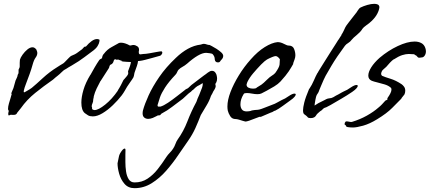

<svg xmlns="http://www.w3.org/2000/svg" viewBox="-20 -609 2245 1003"><path d="M27 -6Q23 -6 23 -13Q23 -19 25 -26Q27 -33 25 -31Q22 -33 22 -41Q22 -52 26.5 -68Q31 -84 35.5 -98Q40 -112 40 -114Q42 -118 40 -119Q38 -120 41 -127Q52 -150 56 -169.5Q60 -189 69 -205V-206Q71 -208 71.5 -213.5Q72 -219 76 -225V-224Q77 -226 77 -234Q77 -242 77 -245Q81 -254 82 -256Q83 -258 83 -262Q83 -276 83 -281Q83 -286 84 -296V-297Q87 -308 98 -323.5Q109 -339 123 -350.5Q137 -362 150 -362Q161 -362 170 -350Q175 -338 175 -333Q175 -320 166 -308Q157 -296 150 -270Q144 -248 134.5 -221.5Q125 -195 116 -172Q107 -149 104.5 -136Q102 -123 110 -128Q110 -128 118 -132.5Q126 -137 135 -142.5Q144 -148 146 -150Q169 -169 203.5 -201Q238 -233 280 -259Q283 -261 294 -268Q305 -275 309 -277Q312 -278 321 -287.5Q330 -297 339.5 -306.5Q349 -316 352 -317Q364 -322 371 -325.5Q378 -329 386 -335Q394 -341 409 -352L420 -364Q424 -366 426.5 -365.5Q429 -365 429 -366Q444 -384 459 -394.5Q474 -405 487 -405Q493 -405 499 -402L500 -400Q500 -400 499 -391Q498 -382 489.5 -368Q481 -354 458 -338Q445 -329 420.5 -310Q396 -291 355 -267Q347 -263 338.5 -257.5Q330 -252 322 -247H321Q313 -243 302 -232Q291 -221 282 -214Q276 -210 269.5 -204Q263 -198 257 -193Q208 -159 164 -123.5Q120 -88 89 -44Q85 -38 77 -29Q69 -20 67 -15Q62 -8 47.5 -9Q33 -10 32 -8Q28 -6 27 -6Z M465 -1Q449 -1 440 -6.5Q431 -12 423 -18Q405 -33 405 -73Q405 -102 416 -139.5Q427 -177 452 -218V-217Q463 -237 474.5 -257Q486 -277 499 -296Q503 -300 507 -301.5Q511 -303 513 -305Q513 -309 515.5 -316.5Q518 -324 522 -327Q540 -351 563 -363Q586 -375 599 -383H598Q604 -386 612 -386Q632 -386 659 -371Q663 -371 667.5 -372.5Q672 -374 677 -374Q687 -374 697.5 -367Q708 -360 706 -345Q705 -342 705 -340Q705 -338 705 -336Q705 -325 713 -325Q717 -325 721 -326Q725 -327 729 -327Q740 -327 760 -330.5Q780 -334 798.5 -337.5Q817 -341 824 -341Q828 -338 828 -334Q828 -330 824.5 -325Q821 -320 817 -318Q817 -318 804.5 -314.5Q792 -311 774 -306Q756 -301 738.5 -296.5Q721 -292 711 -291L701 -290Q700 -278 695 -264Q690 -250 684 -233Q682 -228 681 -220.5Q680 -213 677 -205Q670 -193 661 -181Q652 -169 644 -156Q638 -146 631.5 -134.5Q625 -123 616 -111Q596 -85 569.5 -59.5Q543 -34 515.5 -17.5Q488 -1 465 -1ZM474 -34Q494 -34 529.5 -62.5Q565 -91 596 -136H595Q603 -148 611.5 -164Q620 -180 625 -191Q625 -191 630.5 -197Q636 -203 642 -210.5Q648 -218 649 -222Q650 -224 650 -227Q650 -229 649.5 -230.5Q649 -232 649 -236V-237Q655 -252 659 -264Q663 -276 664 -285Q657 -285 642 -286Q627 -287 617.5 -288Q608 -289 617 -289H620Q620 -290 611 -293Q602 -296 597 -298Q594 -297 591 -297Q586 -297 583.5 -299Q581 -301 578 -298Q574 -294 573 -288Q572 -282 565 -275L564 -274Q564 -275 559 -272Q554 -269 555 -269L554 -267Q552 -266 551.5 -261.5Q551 -257 548 -252Q538 -236 526.5 -218.5Q515 -201 505 -185V-186Q495 -168 485 -147Q475 -126 470 -106Q470 -101 468.5 -96.5Q467 -92 467 -89V-88Q467 -77 463 -69Q459 -61 459 -53Q462 -46 461 -42.5Q460 -39 464 -37Q469 -34 474 -34Z M683 374Q650 374 630.5 351.5Q611 329 602.5 298.5Q594 268 594 244Q599 221 601.5 207.5Q604 194 620 174Q627 167 631 167Q636 167 635.5 177Q635 187 635 199Q635 214 635 238Q635 262 638.5 286.5Q642 311 652.5 327.5Q663 344 683 344Q721 344 750.5 324.5Q780 305 804 274.5Q828 244 849 211Q857 199 867 189Q877 179 884 168Q892 156 896.5 143Q901 130 908 120Q939 77 959 25Q979 -27 1006 -77Q1011 -93 1021 -114Q1032 -140 1035.5 -151Q1039 -162 1039 -166.5Q1039 -171 1039 -175Q1029 -168 1023.5 -165.5Q1018 -163 1011 -159Q1004 -155 989 -140L988 -139Q987 -140 981.5 -134Q976 -128 972 -126Q966 -122 953 -109.5Q940 -97 935 -93Q901 -68 878 -50Q855 -32 823 -15L817 -8L815 -7Q813 -7 805.5 -6Q798 -5 802 -5H803Q796 -1 789.5 1.5Q783 4 778 7Q765 12 754 12Q742 12 733.5 5Q725 -2 725 -17Q725 -21 725.5 -25Q726 -29 727 -33Q736 -66 756.5 -111Q777 -156 812 -207Q847 -258 899 -307Q929 -336 961.5 -354Q994 -372 1028 -376Q1030 -376 1035 -378Q1040 -380 1044 -380Q1052 -380 1059.5 -377Q1067 -374 1075 -374Q1075 -374 1086 -368.5Q1097 -363 1111 -354Q1125 -345 1135.5 -335.5Q1146 -326 1146 -317Q1146 -307 1138.5 -299Q1131 -291 1129 -287Q1126 -283 1119 -283Q1104 -283 1102 -298Q1102 -308 1098.5 -315Q1095 -322 1090 -327Q1088 -329 1075 -331Q1062 -333 1057 -333Q1038 -333 1012.5 -318Q987 -303 958 -277Q945 -266 933.5 -260Q922 -254 913 -245Q909 -241 905.5 -232.5Q902 -224 897 -219Q861 -181 842 -151.5Q823 -122 815.5 -100Q808 -78 803 -60Q803 -52 808 -52H818Q835 -57 858 -72.5Q881 -88 904.5 -106.5Q928 -125 945 -138Q950 -143 955.5 -145Q961 -147 964 -150Q969 -154 972.5 -158Q976 -162 980 -165Q1010 -188 1024.5 -199Q1039 -210 1045 -214.5Q1051 -219 1055 -221.5Q1059 -224 1066 -230Q1078 -239 1087 -239Q1098 -239 1104.5 -230.5Q1111 -222 1112 -214Q1114 -206 1114 -199Q1114 -187 1110 -179Q1105 -173 1105 -168Q1105 -166 1106 -164Q1107 -162 1107 -159Q1107 -156 1105 -150.5Q1103 -145 1096 -134V-135Q1091 -125 1089 -120.5Q1087 -116 1082 -108Q1074 -83 1060 -60Q1046 -37 1029 -8Q1016 26 1001 59.5Q986 93 963 126Q940 158 911.5 200.5Q883 243 848.5 282.5Q814 322 772.5 348Q731 374 683 374Z M1262 26Q1259 26 1249 22.5Q1239 19 1228 16Q1217 13 1212 13H1211Q1192 13 1182.5 -2.5Q1173 -18 1170 -31Q1169 -36 1168.5 -41.5Q1168 -47 1168 -53Q1168 -86 1184 -128Q1200 -170 1227.5 -215Q1255 -260 1290 -299Q1326 -340 1363 -363Q1400 -386 1430 -389Q1446 -389 1463 -380Q1480 -371 1487 -371H1488Q1509 -371 1516 -354Q1523 -337 1523 -320Q1523 -310 1519 -299Q1515 -288 1512.5 -281Q1510 -274 1512 -276L1513 -277Q1502 -257 1488.5 -236.5Q1475 -216 1445 -183Q1433 -170 1412.5 -157.5Q1392 -145 1373 -135Q1354 -125 1346 -121Q1338 -117 1325 -117Q1312 -117 1296.5 -120Q1281 -123 1270 -123Q1264 -123 1259 -122Q1254 -121 1252 -116Q1236 -90 1236 -64Q1236 -48 1243.5 -37.5Q1251 -27 1269 -27Q1275 -27 1282 -28Q1289 -29 1296 -32Q1313 -35 1320 -35Q1327 -35 1335.5 -37Q1344 -39 1364 -47Q1386 -56 1397.5 -60Q1409 -64 1415.5 -67Q1422 -70 1429 -74Q1436 -78 1451 -86Q1462 -92 1463.5 -92Q1465 -92 1469 -94.5Q1473 -97 1490 -108Q1508 -120 1518 -120Q1525 -120 1525 -115Q1525 -111 1518.5 -103Q1512 -95 1496 -84Q1479 -72 1457.5 -56Q1436 -40 1418 -31Q1412 -30 1407.5 -26.5Q1403 -23 1395 -21L1339 3L1340 2Q1343 -1 1333.5 2Q1324 5 1309.5 11Q1295 17 1281.5 21.5Q1268 26 1262 26ZM1301 -146Q1305 -146 1309 -146.5Q1313 -147 1317 -148Q1324 -154 1330 -157Q1336 -160 1346 -167Q1356 -174 1374 -192Q1389 -207 1400 -213.5Q1411 -220 1418 -228Q1439 -257 1440.5 -272Q1442 -287 1442 -300Q1430 -316 1420 -316Q1414 -316 1402 -311Q1385 -304 1374.5 -298Q1364 -292 1344 -272Q1321 -248 1302 -225.5Q1283 -203 1272 -180Q1271 -176 1269.5 -172.5Q1268 -169 1268 -167Q1268 -156 1278 -151Q1288 -146 1301 -146Z M1603 8Q1592 8 1588 4Q1585 1 1583.5 -1Q1582 -3 1579 -5Q1575 -8 1569 -12.5Q1563 -17 1563 -33Q1563 -47 1569.5 -73.5Q1576 -100 1595 -145H1596Q1610 -166 1619.5 -188.5Q1629 -211 1639 -229V-227Q1639 -229 1650 -246.5Q1661 -264 1676.5 -289Q1692 -314 1708 -339Q1724 -364 1735.5 -382Q1747 -400 1748 -402V-401Q1750 -404 1756.5 -414.5Q1763 -425 1764 -426H1763Q1773 -442 1776.5 -450.5Q1780 -459 1784.5 -467.5Q1789 -476 1801 -491L1836 -536Q1841 -541 1848.5 -553.5Q1856 -566 1864 -570Q1878 -577 1898.5 -583Q1919 -589 1935 -589Q1946 -589 1953.5 -585.5Q1961 -582 1962 -572Q1961 -557 1951 -537.5Q1941 -518 1921 -499Q1911 -489 1895 -478Q1879 -467 1871 -456H1872Q1861 -440 1843.5 -426Q1826 -412 1817 -401Q1810 -391 1799 -384.5Q1788 -378 1782 -370Q1737 -309 1712 -266.5Q1687 -224 1681 -213Q1677 -206 1670.5 -191.5Q1664 -177 1658 -162.5Q1652 -148 1649 -141Q1644 -125 1639 -119.5Q1634 -114 1631 -103Q1630 -99 1627.5 -87Q1625 -75 1624 -65.5Q1623 -56 1624 -58L1643 -70L1681 -89L1682 -90Q1693 -95 1698 -95Q1703 -95 1711 -97Q1719 -99 1736 -110Q1737 -110 1746 -115Q1755 -120 1764.5 -125.5Q1774 -131 1775 -131Q1786 -137 1787.5 -137Q1789 -137 1793 -139.5Q1797 -142 1814 -153Q1832 -165 1842 -165Q1849 -165 1849 -160Q1849 -156 1842.5 -148Q1836 -140 1820 -129Q1792 -110 1763.5 -93.5Q1735 -77 1706 -60Q1690 -51 1684 -48.5Q1678 -46 1676.5 -46Q1675 -46 1672 -44Q1669 -42 1659 -32L1658 -31Q1656 -31 1648 -24Q1640 -17 1638 -15Q1634 -11 1630.5 -5Q1627 1 1621 4Q1614 8 1603 8Z M1824 57Q1808 57 1797 55Q1786 53 1787 46Q1785 46 1781 42L1780 40Q1780 32 1785 27L1786 26Q1787 25 1789 25Q1796 25 1805 27Q1814 29 1818 28Q1861 15 1896.5 -5Q1932 -25 1957 -47Q1967 -55 1975.5 -64Q1984 -73 1991 -81Q1993 -84 1997.5 -85.5Q2002 -87 2003 -88L2004 -89Q2004 -91 2003.5 -92.5Q2003 -94 2005 -98Q2025 -126 2025 -141Q2025 -150 2020 -152Q2009 -162 1989.5 -168Q1970 -174 1951 -178.5Q1932 -183 1922 -187Q1904 -195 1904 -214Q1904 -233 1919.5 -257.5Q1935 -282 1963 -307Q2008 -345 2058 -368.5Q2108 -392 2146 -392Q2166 -392 2181 -384Q2196 -376 2202 -358Q2205 -349 2205 -341Q2205 -328 2198.5 -318.5Q2192 -309 2183 -309Q2181 -309 2175.5 -308Q2170 -307 2166 -308Q2162 -310 2158 -315Q2154 -320 2152 -320H2151Q2147 -322 2145.5 -324Q2144 -326 2139 -326H2135L2115 -327Q2100 -327 2081 -321Q2062 -315 2036 -298V-299Q2027 -292 2017 -281.5Q2007 -271 1998 -260Q1992 -254 1984.5 -248Q1977 -242 1975 -237Q1971 -229 1971 -223Q1971 -217 1976 -213Q1992 -206 2020 -197.5Q2048 -189 2078 -169Q2084 -165 2090.5 -156.5Q2097 -148 2097 -135Q2097 -125 2093 -116Q2090 -111 2084 -104.5Q2078 -98 2076 -93L2075 -92Q2057 -74 2029 -45.5Q2001 -17 1950 14Q1911 38 1877 47.5Q1843 57 1824 57Z"/></svg>

Font: Vujahday Script
Style: Regular
Weight: 400
Designer: Robert E. Leuschke
Foundry: Robert E. Leuschke
Version: Version 1.010; ttfautohint (v1.8.3)